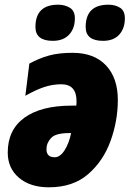

<svg xmlns="http://www.w3.org/2000/svg" viewBox="-20 -788 552 818"><path d="M299 -710Q299 -742 277.5 -755Q256 -768 228 -768Q131 -768 131 -673Q131 -614 205 -614Q250 -614 274.5 -640.5Q299 -667 299 -710ZM512 -710Q512 -742 491.5 -755Q471 -768 442 -768Q345 -768 345 -673Q345 -614 419 -614Q464 -614 488 -640.5Q512 -667 512 -710ZM482 -362Q482 -456 431.5 -509.5Q381 -563 289 -563Q231 -563 189 -551.5Q147 -540 105 -517L88 -380Q132 -405 168 -417Q204 -429 241 -429Q306 -429 306 -357Q306 -344 305 -338H286Q155 -338 84 -286.5Q13 -235 13 -138Q13 -71 61 -30.5Q109 10 188 10Q291 10 355.5 -46Q420 -102 451 -187.5Q482 -273 482 -362ZM178 -152Q178 -179 197.5 -200Q217 -221 274 -221H283Q274 -177 255 -147.5Q236 -118 213 -118Q178 -118 178 -152Z"/></svg>

Font: Noto Sans Display SemiCondensed Black
Style: Italic
Weight: 900
Width: 4
Designer: Monotype Design team
Foundry: Monotype Imaging Inc.
Version: 1.000